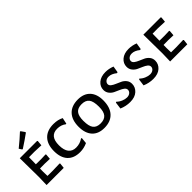

<svg xmlns="http://www.w3.org/2000/svg" viewBox="108 -1640 2539 2539"><g transform="rotate(-45 1377.5 -370.0)"><path d="M198 -559 188 -560 162 -600Q267 -685 333 -748L343 -747L381 -693L379 -683Q300 -625 198 -559ZM270 -76 405 -80 412 -73 404 0H83L87 -150L83 -501H407L413 -493L406 -420L279 -425L179 -424L177 -294L273 -293L360 -296L365 -288L359 -214L265 -217L176 -216L175 -159L177 -77Z M717 -507Q799 -507 860 -475L842 -390L833 -387Q781 -428 708 -428Q570 -428 570 -256Q570 -166 606 -119.5Q642 -73 711 -73Q783 -73 842 -114L852 -109L844 -24Q777 7 706 7Q591 7 530 -59Q469 -125 469 -247Q469 -372 533.5 -439.5Q598 -507 717 -507Z M1175 -508Q1285 -508 1345.5 -443.5Q1406 -379 1406 -262Q1406 -132 1341.5 -62Q1277 8 1158 8Q1047 8 987 -58Q927 -124 927 -245Q927 -371 991.5 -439.5Q1056 -508 1175 -508ZM1166 -429Q1094 -429 1060.5 -388.5Q1027 -348 1027 -257Q1027 -156 1060 -113Q1093 -70 1165 -70Q1238 -70 1272 -110.5Q1306 -151 1306 -243Q1306 -343 1273 -386Q1240 -429 1166 -429Z M1689 -507Q1753 -507 1817 -482L1802 -391L1787 -388Q1729 -434 1677 -434Q1640 -434 1618.5 -415Q1597 -396 1597 -371Q1597 -347 1621 -329Q1645 -311 1679 -297Q1713 -283 1747.5 -266.5Q1782 -250 1806 -219.5Q1830 -189 1830 -147Q1830 -83 1780.5 -38Q1731 7 1642 7Q1563 7 1489 -25L1502 -122L1513 -128Q1542 -99 1581.5 -82.5Q1621 -66 1654 -66Q1690 -66 1712.5 -84.5Q1735 -103 1735 -130Q1735 -155 1711 -173.5Q1687 -192 1653 -206Q1619 -220 1585 -236.5Q1551 -253 1527 -284Q1503 -315 1503 -357Q1503 -421 1553.5 -464Q1604 -507 1689 -507Z M2122 -507Q2186 -507 2250 -482L2235 -391L2220 -388Q2162 -434 2110 -434Q2073 -434 2051.5 -415Q2030 -396 2030 -371Q2030 -347 2054 -329Q2078 -311 2112 -297Q2146 -283 2180.5 -266.5Q2215 -250 2239 -219.5Q2263 -189 2263 -147Q2263 -83 2213.5 -38Q2164 7 2075 7Q1996 7 1922 -25L1935 -122L1946 -128Q1975 -99 2014.5 -82.5Q2054 -66 2087 -66Q2123 -66 2145.5 -84.5Q2168 -103 2168 -130Q2168 -155 2144 -173.5Q2120 -192 2086 -206Q2052 -220 2018 -236.5Q1984 -253 1960 -284Q1936 -315 1936 -357Q1936 -421 1986.5 -464Q2037 -507 2122 -507Z M2581 -76 2716 -80 2723 -73 2715 0H2394L2398 -150L2394 -501H2718L2724 -493L2717 -420L2590 -425L2490 -424L2488 -294L2584 -293L2671 -296L2676 -288L2670 -214L2576 -217L2487 -216L2486 -159L2488 -77Z"/></g></svg>

Font: Alegreya Sans SC Medium
Style: Regular
Weight: 500
Designer: Juan Pablo del Peral
Foundry: Huerta Tipografica
Version: Version 2.001;PS 002.001;hotconv 1.0.88;makeotf.lib2.5.64775